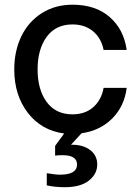

<svg xmlns="http://www.w3.org/2000/svg" viewBox="-20 -552 583 808"><path d="M252.9 235.8Q210 235.8 176.8 228V176.8Q212.4 183.1 232.9 183.1Q304.2 183.1 304.2 140.1Q304.2 101.1 243.2 101.1Q221.7 101.1 211.9 103V62L250 9.8Q154.3 -2.9 97.2 -77.1Q40 -151.4 40 -259.8Q40 -337.4 69.8 -399.2Q99.6 -460.9 155.8 -496.6Q211.9 -532.2 285.2 -532.2Q381.8 -532.2 441.4 -480.5Q501 -428.7 513.2 -341.8H416Q406.2 -391.6 371.6 -420.4Q336.9 -449.2 285.2 -449.2Q214.8 -449.2 176.5 -397Q138.2 -344.7 138.2 -259.8Q138.2 -174.8 176.5 -122.8Q214.8 -70.8 285.2 -70.8Q337.9 -70.8 372.3 -100.8Q406.7 -130.9 416 -182.1H513.2Q503.4 -104.5 452.1 -53.2Q400.9 -2 323.2 8.8L278.8 57.1H283.2Q330.6 57.1 359.9 79.8Q389.2 102.5 389.2 140.1Q389.2 180.2 354 208Q318.8 235.8 252.9 235.8Z"/></svg>

Font: Aspekta 450
Style: Regular
Weight: 450
Designer: Ivo Dolenc
Version: Version 2.000